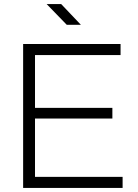

<svg xmlns="http://www.w3.org/2000/svg" viewBox="-20 -918 675 938"><path d="M151 -54H579V0H93V-703H569V-649H151V-391H529V-339H151ZM306 -797 208 -898H279L375 -797Z"/></svg>

Font: Metropolitano Light
Style: Regular
Weight: 300
Designer: Fonts by Alex Slobzheninov & Chris M. Simpson / Changes by Cristiano Sobral
Foundry: Fonts by Alex Slobzheninov & Chris M. Simpson / Changes by Cristiano Sobral
Version: Version 1.00;August 30, 2020;FontCreator 13.0.0.2681 64-bit